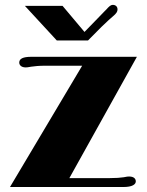

<svg xmlns="http://www.w3.org/2000/svg" viewBox="-20 -749 588 769"><path d="M20 0H474.6C510.3 0 523.9 -10.7 523.9 -22.5C523.9 -34.2 514.6 -42 497.6 -42C493.7 -42 487.8 -42 475.6 -39.1C463.4 -37.1 443.8 -35.6 418.5 -35.6H257.8L528.3 -521.5H105.5C71.8 -521.5 57.1 -513.7 57.1 -498.5C57.1 -487.8 65.9 -479 83 -479C86.9 -479 92.8 -479.5 105 -481.9C117.2 -483.9 137.2 -485.8 162.1 -485.8H309.1ZM207.5 -586.9H332.5L386.2 -641.1C411.6 -665.5 421.9 -674.8 431.2 -682.6C447.3 -695.8 450.7 -703.1 450.7 -711.4C450.7 -722.2 443.4 -729.5 431.6 -729.5C423.8 -729.5 417 -723.6 405.8 -710.9C402.8 -708.5 400.4 -705.1 371.1 -675.3L318.4 -621.1L230.5 -725.6H79.6Z"/></svg>

Font: Limelight
Style: Regular
Weight: 400
Designer: Nicole Fally
Foundry: Nicole Fally
Version: Version 1.002